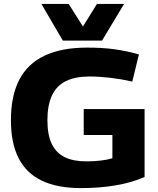

<svg xmlns="http://www.w3.org/2000/svg" viewBox="-20 -954 811 984"><path d="M36 -338Q36 -463 79 -545.5Q122 -628 209 -669Q296 -710 426 -710Q466 -710 500.5 -708Q535 -706 567 -701.5Q599 -697 630 -690.5Q661 -684 692 -675L658 -536Q600 -549 544 -555.5Q488 -562 439 -562Q366 -562 318 -538.5Q270 -515 246.5 -465Q223 -415 223 -338Q223 -262 245.5 -216Q268 -170 312 -148.5Q356 -127 421 -127Q461 -127 495.5 -131Q530 -135 556 -143V-262H409V-395H721V-47Q655 -18 573 -4Q491 10 395 10Q274 10 194.5 -28Q115 -66 75.5 -143Q36 -220 36 -338ZM616 -934 503 -746H302L192 -934H332L405 -818L477 -934Z"/></svg>

Font: Georama SemiExpanded
Style: Bold
Weight: 700
Width: 6
Designer: Jean-Baptiste Levee
Foundry: Production Type
Version: Version 1.001